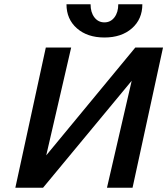

<svg xmlns="http://www.w3.org/2000/svg" viewBox="-20 -881 787 901"><path d="M292 -861H405Q405 -823 423 -799.5Q441 -776 470 -776Q499 -776 517 -799.5Q535 -823 535 -861H648Q648 -791 599 -748Q550 -705 470 -705Q390 -705 341 -748Q292 -791 292 -861ZM745 -658 602 0H482L598 -502L182 0H52L195 -658H314L197 -152L615 -658Z"/></svg>

Font: EauTest
Style: Bold Italic
Weight: 700
Italic angle: -12°
Designer: Christian Thalmann (Catharsis Fonts)
Version: Version 0.001;PS 000.001;hotconv 1.0.88;makeotf.lib2.5.64775